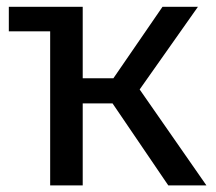

<svg xmlns="http://www.w3.org/2000/svg" viewBox="-20 -561 655 581"><path d="M131.8 0V-466.2H6.7V-540.5H230.3V-324.1H323.1L471.8 -540.5H579L402.6 -290.3L604.6 0H489.2L320.5 -248.2H230.3V0Z"/></svg>

Font: Fira Code Retina
Style: Regular
Weight: 450
Monospace: yes
Designer: Carrois Corporate, Edenspiekermann AG, Nikita Prokopov
Foundry: Carrois Corporate, Edenspiekermann AG, Nikita Prokopov
Version: Version 6.002